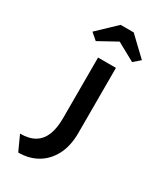

<svg xmlns="http://www.w3.org/2000/svg" viewBox="-234 -853 978 1144"><g transform="rotate(30 255.0 -281.0)"><path d="M94 201 47 98Q110 98 148.5 74Q187 50 205 4Q223 -42 223 -109V-527H346V-80Q346 10 313.5 72.5Q281 135 224.5 168Q168 201 94 201ZM162 -605 117 -644 242 -763H332L457 -644L412 -605L272 -682H302Z"/></g></svg>

Font: Lexend Peta Medium
Style: Regular
Weight: 500
Designer: Bonnie Shaver-Troup, Thomas Jockin
Foundry: Lexend
Version: Version 1.007